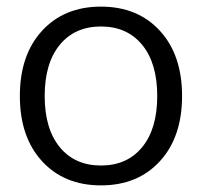

<svg xmlns="http://www.w3.org/2000/svg" viewBox="-20 -550 610 580"><path d="M409.5 -414.5Q364 -470 285 -470Q206 -470 160.5 -414.5Q115 -359 115 -260Q115 -161 160.5 -105.5Q206 -50 285 -50Q364 -50 409.5 -105.5Q455 -161 455 -260Q455 -359 409.5 -414.5ZM463 -63Q396 10 285 10Q174 10 107 -63Q40 -136 40 -260Q40 -384 107 -457Q174 -530 285 -530Q396 -530 463 -457Q530 -384 530 -260Q530 -136 463 -63Z"/></svg>

Font: Mplus 1p
Style: Regular
Weight: 400
Version: Version 1.061